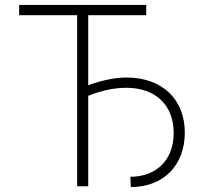

<svg xmlns="http://www.w3.org/2000/svg" viewBox="-20 -747 820 770"><path d="M566.4 -727.3H56.8V-686.1H289.4V0H333.8V-362.9C386 -383.9 438.6 -394.9 487.2 -394.9C603.3 -394.9 676.5 -325.6 676.5 -214.1C676.8 -107.2 609 -38.4 502.8 -38L504.6 3.2C635.3 3.2 720.5 -83.5 721.2 -214.1C721.6 -349.1 630 -436.1 487.6 -436.1C441.8 -436.1 389.6 -425.4 333.8 -405.2V-686.1H566.4Z"/></svg>

Font: Karasuma Gothic
Style: Thin
Weight: 200
Designer: Rasmus Andersson / Ryoko Ishizuka
Foundry: rsms
Version: Version 1.00